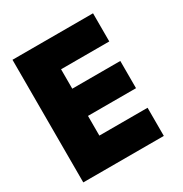

<svg xmlns="http://www.w3.org/2000/svg" viewBox="-156 -778 851 895"><g transform="rotate(-30 269.0 -330.0)"><path d="M36 -660H469.5V-508.5H210V-404H468.5V-257.5H210V-151.5H469.5V0H36Z"/></g></svg>

Font: League Spartan Thin ExtraBold
Style: Regular
Weight: 800
Version: Version 2.002